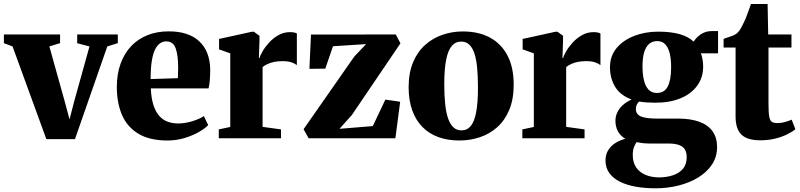

<svg xmlns="http://www.w3.org/2000/svg" viewBox="-34 -710 4110 986"><path d="M204 4.5 30.5 -471.5 -14 -488.5V-533H274.5V-488.5L219.5 -471.5L297 -194L323 -97L348 -193L425.5 -471.5L362.5 -488V-533H571V-488.5L517 -471.5L351 4.5Z M826.5 11.5Q734.5 11.5 677 -23Q619.5 -57.5 592.8 -119.2Q566 -181 566 -263Q566 -330 585.2 -383Q604.5 -436 639.5 -473Q674.5 -510 723.5 -529.5Q772.5 -549 832 -549Q934.5 -549 989 -498.2Q1043.5 -447.5 1045.5 -354.5Q1045.5 -320 1043.2 -295.5Q1041 -271 1037 -256H740.5Q742.5 -208.5 752.8 -174.5Q763 -140.5 780.5 -118.8Q798 -97 823.2 -86.5Q848.5 -76 881 -76Q915.5 -76 953.5 -87.5Q991.5 -99 1013 -114L1035 -67.5Q1020.5 -51.5 988.8 -33Q957 -14.5 914.8 -1.5Q872.5 11.5 826.5 11.5ZM739.5 -304 879.5 -308.5Q880 -322 880.2 -334.2Q880.5 -346.5 881 -360Q881 -426 868.2 -461.8Q855.5 -497.5 819.5 -497.5Q803 -497.5 788.8 -488.2Q774.5 -479 763.2 -457.5Q752 -436 745.8 -398.5Q739.5 -361 739.5 -304Z M1089.5 0V-45.5L1148.5 -58V-436L1091 -456.5V-510L1259.5 -547H1270L1298.5 -526V-502L1295.5 -412H1299Q1302 -425 1314.8 -447Q1327.5 -469 1348 -491.5Q1368.5 -514 1395.8 -529.5Q1423 -545 1455 -545Q1468 -545 1476.8 -543Q1485.5 -541 1490.5 -538.5V-375.5Q1481 -383.5 1463 -389.8Q1445 -396 1416.5 -396Q1393 -396 1373.8 -392Q1354.5 -388 1339.5 -381Q1324.5 -374 1314.5 -365.5V-58.5L1409 -45.5V0Z M1846 -483.5 1676 -472.5 1636.5 -357.5 1555 -356.5 1563 -532.5 1998.5 -533 2022.5 -487.5 1773 -119.5 1709.5 -48.5 1880.5 -62.5 1945 -198.5 2021 -187.5 1996.5 0H1551L1525 -46.5L1785 -419Z M2064.5 -261.5Q2064.5 -335.5 2087 -389.5Q2109.5 -443.5 2148.8 -478.8Q2188 -514 2238 -531.2Q2288 -548.5 2343 -548.5Q2424 -548.5 2482.2 -517Q2540.5 -485.5 2572.2 -424.8Q2604 -364 2604 -275Q2604 -200 2581.2 -145.8Q2558.5 -91.5 2519.5 -56.8Q2480.5 -22 2430.2 -5.2Q2380 11.5 2325 11.5Q2265 11.5 2217 -6Q2169 -23.5 2135 -58.2Q2101 -93 2082.8 -144Q2064.5 -195 2064.5 -261.5ZM2336 -40.5Q2365.5 -40.5 2384 -63.5Q2402.5 -86.5 2411.5 -135Q2420.5 -183.5 2420.5 -260Q2420.5 -316 2416.5 -359.8Q2412.5 -403.5 2402.8 -434Q2393 -464.5 2376.2 -480.5Q2359.5 -496.5 2335 -496.5Q2305 -496.5 2285.8 -473.8Q2266.5 -451 2257 -402.2Q2247.5 -353.5 2247.5 -276Q2247.5 -220.5 2252 -176.8Q2256.5 -133 2266.8 -102.8Q2277 -72.5 2294 -56.5Q2311 -40.5 2336 -40.5Z M2648.5 0V-45.5L2707.5 -58V-436L2650 -456.5V-510L2818.5 -547H2829L2857.5 -526V-502L2854.5 -412H2858Q2861 -425 2873.8 -447Q2886.5 -469 2907 -491.5Q2927.5 -514 2954.8 -529.5Q2982 -545 3014 -545Q3027 -545 3035.8 -543Q3044.5 -541 3049.5 -538.5V-375.5Q3040 -383.5 3022 -389.8Q3004 -396 2975.5 -396Q2952 -396 2932.8 -392Q2913.5 -388 2898.5 -381Q2883.5 -374 2873.5 -365.5V-58.5L2968 -45.5V0Z M3331.5 257Q3279 257 3232.5 249Q3186 241 3150.8 223.8Q3115.5 206.5 3095.5 179.2Q3075.5 152 3075.5 113.5Q3075.5 85 3088.5 62.8Q3101.5 40.5 3124.8 25.2Q3148 10 3177.5 3Q3151 -13 3138.8 -36.5Q3126.5 -60 3126.5 -90Q3126.5 -113 3136.5 -133.5Q3146.5 -154 3165 -170.8Q3183.5 -187.5 3209.5 -199Q3150.5 -221 3124.5 -265Q3098.5 -309 3098.5 -364.5Q3098.5 -422 3132.2 -462.8Q3166 -503.5 3222.5 -525.5Q3279 -547.5 3346.5 -547.5Q3409.5 -547.5 3454.5 -535.2Q3499.5 -523 3528.5 -496Q3540 -516.5 3564.5 -533.5Q3589 -550.5 3622.5 -550.5H3653.5V-436H3564.5Q3568.5 -429.5 3571.2 -418Q3574 -406.5 3575.5 -394Q3577 -381.5 3577 -370.5Q3577.5 -313 3547 -270.8Q3516.5 -228.5 3461.5 -205.5Q3406.5 -182.5 3331 -182.5Q3309.5 -182.5 3287.2 -184Q3265 -185.5 3248 -188.5Q3239.5 -180 3235.5 -171.2Q3231.5 -162.5 3231.5 -150.5Q3231.5 -124 3256.2 -112.5Q3281 -101 3343.5 -101H3448Q3513 -101 3557.8 -84.5Q3602.5 -68 3625.5 -35.5Q3648.5 -3 3648.5 45Q3648.5 95 3622.8 134.2Q3597 173.5 3552.2 201Q3507.5 228.5 3450.5 242.8Q3393.5 257 3331.5 257ZM3349.5 201Q3389 201 3421.5 190.2Q3454 179.5 3473.2 156.8Q3492.5 134 3492.5 97.5Q3492.5 72.5 3482.8 57Q3473 41.5 3452 34.2Q3431 27 3397 27H3300Q3281.5 27 3264.8 24.8Q3248 22.5 3235 20Q3227.5 30.5 3221.5 46.2Q3215.5 62 3215.5 86Q3215.5 123.5 3232.5 149Q3249.5 174.5 3279.8 187.5Q3310 200.5 3349.5 201ZM3339 -232.5Q3378 -232.5 3395.2 -266Q3412.5 -299.5 3412.5 -365.5Q3412.5 -407 3405 -436.8Q3397.5 -466.5 3382 -482.8Q3366.5 -499 3342 -499Q3316.5 -499 3299.8 -484.8Q3283 -470.5 3274.2 -442Q3265.5 -413.5 3265.5 -369.5Q3265.5 -328.5 3273 -297.5Q3280.5 -266.5 3296.8 -249.5Q3313 -232.5 3339 -232.5Z M3869.5 10.5Q3803.5 10.5 3773.5 -18.8Q3743.5 -48 3743.5 -111.5V-466H3682V-510.5Q3694.5 -515 3706.8 -519Q3719 -523 3730 -527.2Q3741 -531.5 3748.5 -537.5Q3756.5 -544 3763 -553Q3769.5 -562 3775.2 -573.2Q3781 -584.5 3786.5 -596Q3792.5 -607.5 3798.5 -623.5Q3804.5 -639.5 3811 -657Q3817.5 -674.5 3822.5 -689.5H3908L3911 -533H4030.5V-466H3912.5V-176.5Q3912.5 -131.5 3916.5 -110.5Q3920.5 -89.5 3930.5 -83.8Q3940.5 -78 3959.5 -78Q3978.5 -78 3997.8 -83.5Q4017 -89 4031.5 -95.5L4050.5 -46.5Q4034 -32.5 4007.2 -19.5Q3980.5 -6.5 3946 2Q3911.5 10.5 3869.5 10.5Z"/></svg>

Font: Merriweather 72pt Black
Style: Regular
Weight: 900
Version: Version 2.100